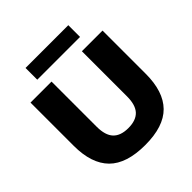

<svg xmlns="http://www.w3.org/2000/svg" viewBox="-241 -1107 1295 1295"><g transform="rotate(-45 406.0 -459.5)"><path d="M62.5 -327.5V-740H263V-309.5Q263 -227.5 299 -189.5Q335 -151.5 408 -151.5Q481 -151.5 516.8 -189.5Q552.5 -227.5 552.5 -309.5V-740H749.5V-327.5Q749.5 -158.5 666.8 -74.2Q584 10 408 10Q229.5 10 146 -74.2Q62.5 -158.5 62.5 -327.5ZM204 -817V-929H612V-817Z"/></g></svg>

Font: Encode Sans Semi Expanded ExBd
Style: Regular
Weight: 800
Width: 6
Designer: Multiple Designers
Foundry: Impallari Type
Version: Version 2.000